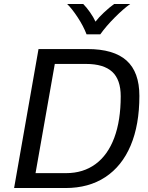

<svg xmlns="http://www.w3.org/2000/svg" viewBox="-20 -947 744 967"><path d="M174 -700H420Q553 -700 617.5 -642Q682 -584 682 -464Q682 -318 638 -214Q594 -110 510.5 -55Q427 0 310 0H51ZM313 -75Q399 -75 461 -120.5Q523 -166 555.5 -253Q588 -340 588 -462Q588 -546 545 -585.5Q502 -625 413 -625H256L159 -75ZM318 -927H399Q416 -910 433.5 -885Q451 -860 461 -838Q476 -858 503 -883.5Q530 -909 555 -927H636Q602 -903 558.5 -859.5Q515 -816 485 -774H416Q400 -816 371 -860Q342 -904 318 -927Z"/></svg>

Font: KoHo Medium
Style: Italic
Weight: 500
Italic angle: -10°
Designer: Cadson Demak & Katatrad Team
Foundry: Cadson Demak Co.,Ltd.
Version: Version 1.000